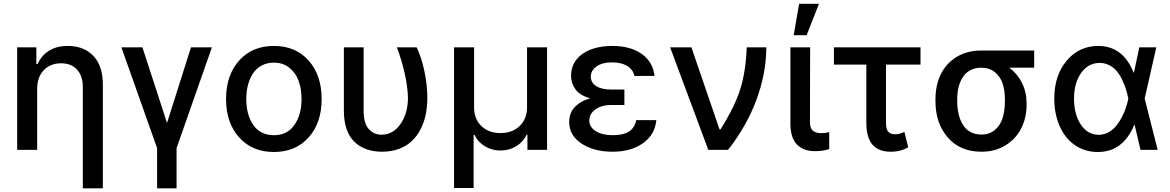

<svg xmlns="http://www.w3.org/2000/svg" viewBox="-20 -797 6223 1021"><path d="M177.7 -323.7V0H71.3V-545.4H173.3V-456.5H180.2Q199.7 -501.5 240.5 -527.1Q281.2 -552.7 340.8 -552.7Q426.8 -552.7 476.8 -499.5Q526.9 -446.3 526.9 -347.2V204.6H420.4V-334Q420.4 -393.1 389.6 -426.8Q358.9 -460.4 304.7 -460.4Q248.5 -460.4 213.1 -424.1Q177.7 -387.7 177.7 -323.7Z M625.5 -545.4H737.3L868.2 -143.1L995.6 -545.4H1106.9L918.9 -9.3V204.6H815.4V-9.3Z M1182.1 -270Q1182.1 -397.5 1251.7 -475.1Q1321.3 -552.7 1436.5 -552.7Q1551.8 -552.7 1621.1 -475.1Q1690.4 -397.5 1690.4 -270Q1690.4 -143.6 1621.1 -66.2Q1551.8 11.2 1436.5 11.2Q1321.3 11.2 1251.7 -66.2Q1182.1 -143.6 1182.1 -270ZM1436.5 -78.1Q1507.8 -78.1 1545.7 -132.6Q1583.5 -187 1583.5 -270.5Q1583.5 -324.2 1567.9 -367.2Q1552.2 -410.2 1518.3 -437Q1484.4 -463.9 1436.5 -463.9Q1399.9 -463.9 1371.3 -448.5Q1342.8 -433.1 1325.2 -406.2Q1307.6 -379.4 1298.6 -345Q1289.6 -310.5 1289.6 -270.5Q1289.6 -186.5 1327.1 -132.3Q1364.7 -78.1 1436.5 -78.1Z M1808.6 -545.4H1913.6V-207.5Q1913.6 -141.6 1940.7 -111.1Q1967.8 -80.6 2008.8 -80.6Q2070.3 -80.6 2109.9 -137.7Q2149.4 -194.8 2149.4 -276.9Q2147.9 -336.4 2131.6 -408.9Q2115.2 -481.4 2090.3 -545.4H2195.3Q2219.2 -498.5 2235.8 -423.1Q2252.4 -347.7 2252.4 -276.9Q2252.4 -230 2243.9 -188.2Q2235.4 -146.5 2216.6 -109.9Q2197.8 -73.2 2169.9 -46.9Q2142.1 -20.5 2101.8 -5.4Q2061.5 9.8 2012.2 9.8Q1917.5 9.8 1863 -44.7Q1808.6 -99.1 1808.6 -209Z M2394.5 202.6V-545.4H2501V-226.1Q2501 -164.6 2539.6 -127Q2578.1 -89.4 2641.6 -89.4Q2705.1 -89.4 2743.9 -127.4Q2782.7 -165.5 2782.7 -226.1V-545.4H2889.2V0H2784.7V-80.1H2780.3Q2760.3 -40 2723.4 -18.3Q2686.5 3.4 2641.6 3.4Q2596.7 3.4 2559.8 -18.3Q2522.9 -40 2502.9 -80.1H2498.5V202.6Z M3300.3 -238.8H3231.4Q3179.7 -238.8 3146.7 -215.6Q3113.8 -192.4 3113.8 -155.8Q3113.8 -121.6 3147.7 -99.9Q3181.6 -78.1 3238.8 -78.1Q3294.9 -78.1 3325 -97.7Q3355 -117.2 3363.3 -158.2H3470.2Q3462.9 -80.6 3399.2 -35.4Q3335.4 9.8 3238.3 9.8Q3137.7 9.8 3072.3 -33.7Q3006.8 -77.1 3006.8 -147.9Q3006.8 -174.8 3016.4 -197.8Q3025.9 -220.7 3052 -241.9Q3078.1 -263.2 3118.7 -273.9Q3064 -289.6 3040.5 -321.5Q3017.1 -353.5 3016.6 -393.1Q3017.1 -467.8 3077.4 -510.3Q3137.7 -552.7 3237.3 -552.7Q3332 -552.7 3392.3 -510.3Q3452.6 -467.8 3460.4 -393.1H3353.5Q3346.7 -427.2 3315.4 -446.3Q3284.2 -465.3 3234.9 -465.3Q3183.1 -465.3 3152.6 -444.1Q3122.1 -422.9 3121.6 -389.2Q3122.1 -357.4 3150.4 -339.1Q3178.7 -320.8 3231.4 -320.8H3300.3Z M3746.6 0 3543.5 -545.4H3656.7L3806.2 -108.9H3811.5Q3890.1 -234.4 3918.5 -329.1Q3946.8 -423.8 3950.7 -545.4H4055.2Q4054.2 -405.3 4002.4 -265.9Q3950.7 -126.5 3851.6 0Z M4200.7 -609.9 4229.5 -776.9H4335L4269.5 -609.9ZM4183.1 -545.4H4288.1L4287.1 -147Q4287.6 -113.3 4303.7 -101.1Q4319.8 -88.9 4348.1 -88.9Q4366.7 -88.9 4389.6 -94.2V-4.4Q4356 6.8 4313 6.8Q4252.4 6.8 4217.8 -28.6Q4183.1 -64 4183.1 -141.1Z M4875 -545.4V-453.6H4691.4V-143.1Q4691.4 -123 4695.8 -110.4Q4700.2 -97.7 4708.5 -92Q4716.8 -86.4 4724.6 -84.7Q4732.4 -83 4743.7 -83Q4762.7 -83 4789.1 -95.7L4809.6 -14.2Q4771.5 9.8 4716.3 9.8Q4651.9 9.8 4619.4 -27.8Q4586.9 -65.4 4586.9 -146.5V-453.6H4414.6V-545.4Z M4954.6 -258.3V-270Q4954.6 -343.8 4982.9 -401.9Q5011.2 -460 5066.9 -494.1Q5122.6 -528.3 5197.8 -528.3H5479.5V-437H5347.2Q5389.6 -405.8 5414.3 -356.7Q5439 -307.6 5439 -248.5V-238.8Q5439 -171.9 5411.4 -116Q5383.8 -60.1 5328.4 -25.1Q5272.9 9.8 5199.2 9.8Q5085.9 9.8 5020.3 -65.7Q4954.6 -141.1 4954.6 -258.3ZM5070.3 -270V-258.3Q5070.3 -221.2 5077.6 -190.2Q5085 -159.2 5099.9 -134.3Q5114.7 -109.4 5140.1 -95.5Q5165.5 -81.5 5199.2 -81.5Q5242.2 -81.5 5271 -106.4Q5299.8 -131.3 5311.8 -169.7Q5323.7 -208 5323.7 -258.3V-270Q5323.7 -316.9 5311.5 -353.3Q5299.3 -389.6 5270.3 -413.3Q5241.2 -437 5197.8 -437Q5165 -437 5139.9 -423.6Q5114.7 -410.2 5099.9 -386.7Q5085 -363.3 5077.6 -334Q5070.3 -304.7 5070.3 -270Z M5815.4 11.2Q5748 10.7 5695.8 -25.4Q5643.6 -61.5 5615 -126.2Q5586.4 -190.9 5586.4 -272.9Q5586.4 -396 5652.3 -474.4Q5718.3 -552.7 5819.8 -552.7Q5952.1 -552.7 6008.3 -410.6H6009.8L6038.6 -545.4H6128.9L6066.9 -272.9L6136.2 0H6044.9L6013.7 -133.3H6011.7Q5951.7 12.7 5815.4 11.2ZM5980 -272.9V-273.9Q5974.6 -298.8 5968 -320.8Q5961.4 -342.8 5948.7 -370.1Q5936 -397.5 5920.4 -416.7Q5904.8 -436 5880.6 -449.2Q5856.4 -462.4 5828.1 -462.4Q5767.1 -462.4 5729.2 -409.2Q5691.4 -356 5691.4 -272Q5691.4 -188.5 5727.8 -134.3Q5764.2 -80.1 5822.8 -80.1Q5850.1 -80.1 5874.3 -93.5Q5898.4 -106.9 5915 -127Q5931.6 -147 5945.6 -173.8Q5959.5 -200.7 5967.3 -224.4Q5975.1 -248 5980 -271.5Z"/></svg>

Font: Interop Med
Style: Regular
Weight: 500
Designer: Rasmus Andersson, Google, Jang Haemin
Foundry: jhaemin
Version: Version 1.007